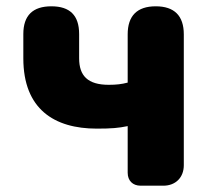

<svg xmlns="http://www.w3.org/2000/svg" viewBox="-20 -589 675 609"><path d="M563 -284V-480C563 -539 533 -569 474 -569C415 -569 385 -539 385 -480V-327C366 -322 349 -320 325 -320C258 -320 231 -349 231 -404V-481C231 -540 202 -569 143 -569C84 -569 54 -540 54 -481V-404C54 -243 152 -181 287 -181C334 -181 356 -183 385 -189V-41C385 -16 401 0 426 0H474H498C537 0 563 -26 563 -65Z"/></svg>

Font: GenSenRounded2 TW H
Style: Regular
Weight: 900
Version: Version 2.100;PS 2.1;hotconv 16.6.51;makeotf.lib2.5.65220 DE